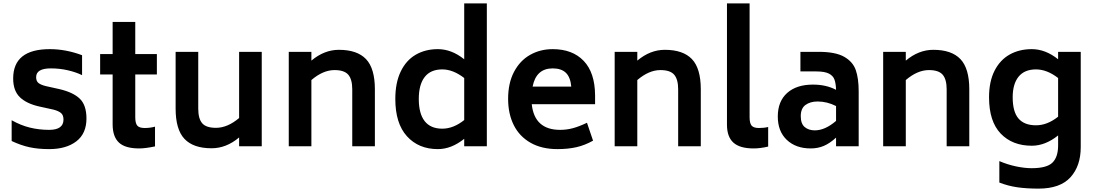

<svg xmlns="http://www.w3.org/2000/svg" viewBox="-20 -866 6492 1137"><path d="M49 -31V-154Q102 -124 156.5 -110.5Q211 -97 271 -97Q356 -97 356 -158Q356 -184 341.5 -196.5Q327 -209 296 -217L214 -235Q137 -252 97.5 -290.5Q58 -329 58 -401Q58 -575 275 -575Q370 -575 466 -539V-421Q429 -439 381 -450Q333 -461 281 -461Q194 -461 194 -409Q194 -385 208.5 -374Q223 -363 252 -356L333 -338Q414 -319 453 -281Q492 -243 492 -164Q492 -75 432 -29Q372 17 271 17Q206 17 155 6Q104 -5 49 -31Z M781 -425V-172Q781 -136 793 -122Q805 -108 837 -108Q869 -108 898 -116V1Q841 13 804 13Q721 13 684 -22Q647 -57 647 -130V-425H573V-546H647V-736H781V-546H909V-425Z M1530 -559V0H1396V-52Q1320 12 1233 12Q1125 12 1072.5 -43.5Q1020 -99 1020 -223V-559H1154V-223Q1154 -163 1177.5 -136Q1201 -109 1259 -109Q1327 -109 1396 -167V-559Z M2200 -337V0H2066V-337Q2066 -396 2042.5 -423.5Q2019 -451 1961 -451Q1893 -451 1824 -392V0H1690V-559H1824V-507Q1900 -571 1987 -571Q2095 -571 2147.5 -516Q2200 -461 2200 -337Z M2863 -846V0H2729V-44Q2653 17 2573 17Q2459 17 2390 -59Q2321 -135 2321 -280Q2321 -376 2353 -442.5Q2385 -509 2442 -542Q2499 -575 2573 -575Q2654 -575 2729 -515V-846ZM2729 -155V-404Q2663 -455 2599 -455Q2530 -455 2495 -410Q2460 -365 2460 -280Q2460 -193 2495 -148.5Q2530 -104 2599 -104Q2665 -104 2729 -155Z M3297 -97Q3336 -97 3373 -107Q3410 -117 3456 -139L3492 -33Q3444 -6 3394 5.5Q3344 17 3281 17Q3188 17 3122 -20.5Q3056 -58 3022.5 -125Q2989 -192 2989 -281Q2989 -374 3024 -440.5Q3059 -507 3119 -541Q3179 -575 3253 -575Q3370 -575 3436.5 -505.5Q3503 -436 3504 -302V-249H3129Q3145 -97 3297 -97ZM3134 -353H3363Q3358 -409 3331 -435Q3304 -461 3253 -461Q3155 -461 3134 -353Z M4130 -337V0H3996V-337Q3996 -396 3972.5 -423.5Q3949 -451 3891 -451Q3823 -451 3754 -392V0H3620V-559H3754V-507Q3830 -571 3917 -571Q4025 -571 4077.5 -516Q4130 -461 4130 -337Z M4285 -128V-846H4419V-172Q4419 -136 4431 -122Q4443 -108 4474 -108Q4505 -108 4529 -114V2Q4482 13 4443 13Q4361 13 4323 -21.5Q4285 -56 4285 -128Z M5065 -326V0H4931V-51Q4894 -17 4858.5 -2Q4823 13 4781 13Q4693 13 4639.5 -37.5Q4586 -88 4586 -176Q4586 -266 4641.5 -315.5Q4697 -365 4794 -365Q4873 -365 4931 -334Q4930 -372 4921.5 -395Q4913 -418 4888 -430.5Q4863 -443 4814 -443H4720V-559H4829Q4928 -559 4979.5 -529.5Q5031 -500 5048 -450.5Q5065 -401 5065 -326ZM4931 -150V-238Q4878 -265 4822 -265Q4778 -265 4750 -244.5Q4722 -224 4722 -178Q4722 -133 4745.5 -113.5Q4769 -94 4805 -94Q4866 -94 4931 -150Z M5720 -337V0H5586V-337Q5586 -396 5562.5 -423.5Q5539 -451 5481 -451Q5413 -451 5344 -392V0H5210V-559H5344V-507Q5420 -571 5507 -571Q5615 -571 5667.5 -516Q5720 -461 5720 -337Z M6380 -559V5Q6380 117 6319 184Q6258 251 6130 251Q6059 251 6004 243Q5949 235 5898 215V88Q5947 109 5997.5 119.5Q6048 130 6089 130Q6179 130 6212.5 97Q6246 64 6246 -5V-64Q6170 -3 6090 -3Q5975 -3 5906 -75Q5837 -147 5837 -290Q5837 -383 5869.5 -447Q5902 -511 5959 -543Q6016 -575 6090 -575Q6171 -575 6246 -515V-559ZM6246 -175V-404Q6180 -455 6115 -455Q6047 -455 6012 -412Q5977 -369 5977 -290Q5977 -204 6011.5 -164Q6046 -124 6115 -124Q6182 -124 6246 -175Z"/></svg>

Font: Biryani
Style: Bold
Weight: 700
Designer: Dan Reynolds and Mathieu Reguer
Foundry: Dan Reynolds and Mathieu Reguer
Version: Version 1.004; ttfautohint (v1.1) -l 5 -r 5 -G 72 -x 0 -D la